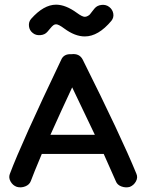

<svg xmlns="http://www.w3.org/2000/svg" viewBox="-20 -790 629 822"><path d="M52 10Q35 4 25.5 -12.5Q16 -29 22 -45Q71 -176 242 -534Q253 -560 286 -558Q320 -562 334 -535Q498 -207 564 -46Q571 -30 562 -13.5Q553 3 536 10Q519 15 500.5 8.5Q482 2 476 -14Q459 -53 424 -131H159Q122 -43 112 -15Q106 1 88 8Q70 15 52 10ZM343 -634Q301 -634 255 -668Q231 -686 220 -686Q214 -686 208.5 -682Q203 -678 194 -667Q185 -656 183 -654Q172 -641 152.5 -639.5Q133 -638 120 -649Q106 -660 104 -678Q102 -696 113 -709Q167 -770 220 -770Q261 -770 309 -735Q332 -718 343 -718Q349 -718 355.5 -721.5Q362 -725 365 -728.5Q368 -732 375 -741.5Q382 -751 385 -754Q396 -767 415 -769Q434 -771 448 -760Q462 -749 465 -732Q468 -715 457 -701Q401 -634 343 -634ZM386 -213Q356 -277 289 -416Q244 -320 196 -213Z"/></svg>

Font: Hoogli
Style: Bold
Weight: 700
Designer: Anand Singh Naorem
Foundry: Brand New Type
Version: Version 1.00 b007